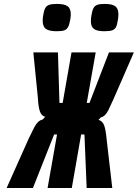

<svg xmlns="http://www.w3.org/2000/svg" viewBox="-20 -930 686 956"><path d="M193 -335 204.5 -348.5Q186.5 -353.5 178.8 -375Q171 -396.5 168.5 -443.5L146 -669H268.5L276 -417.5H292L336 -669H456.5L412 -417.5H425.5L522.5 -669H646.5L544.5 -435Q527 -396.5 519.5 -381.5Q512 -366.5 503.2 -357.5Q494.5 -348.5 482 -345.5L470.5 -333Q490.5 -328 498.8 -305.2Q507 -282.5 511.5 -231.5L539 6H411.5L400.5 -260.5H384L337.5 6H217L264 -260.5H249.5L144 6H13L123.5 -241Q141.5 -279 150.2 -295.5Q159 -312 169 -322Q179 -332 193 -335ZM192.5 -827Q192.5 -837.5 195 -854Q199 -879 205.8 -890.5Q212.5 -902 225.5 -906.2Q238.5 -910.5 264 -910.5Q300.5 -910.5 316.5 -899Q332.5 -887.5 332.5 -859Q332.5 -849.5 330 -833.5Q325.5 -807 318.5 -794.8Q311.5 -782.5 299 -778.5Q286.5 -774.5 261.5 -774.5Q225.5 -774.5 209 -785.8Q192.5 -797 192.5 -827ZM432.5 -824.5Q432.5 -839 435 -852Q439 -877.5 445.5 -889.5Q452 -901.5 464.5 -906Q477 -910.5 501.5 -910.5Q538 -910.5 553.8 -899Q569.5 -887.5 569.5 -859.5Q569.5 -844 567 -831Q563.5 -806 557.2 -794.5Q551 -783 538 -778.8Q525 -774.5 499 -774.5Q463.5 -774.5 448 -785.8Q432.5 -797 432.5 -824.5Z"/></svg>

Font: JuliaMono ExtraBoldItalic
Style: Regular
Weight: 800
Italic angle: -9°
Monospace: yes
Designer: cormullion
Foundry: corm
Version: Version 0.049; ttfautohint (v1.8.4)